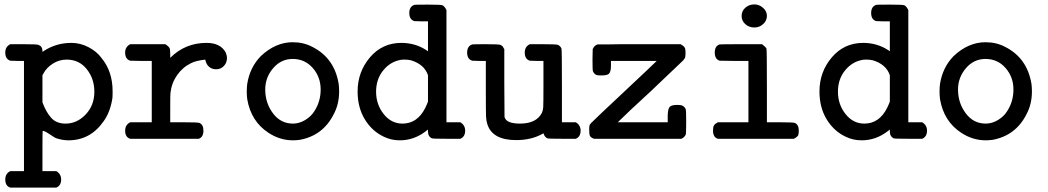

<svg xmlns="http://www.w3.org/2000/svg" viewBox="-20 -632 4765 873"><path d="M4 -393Q4 -420 27 -431H89Q149 -431 155 -428Q173 -421 173 -401V-396L182 -402Q237 -437 305 -437Q345 -437 382.5 -417.5Q420 -398 441 -369Q492 -308 492 -217Q492 -189 491 -185Q481 -121 450 -79Q390 6 291 6Q264 6 234 -4Q229 -6 206 -21.5Q183 -37 174 -37Q173 -37 173 54V146H236Q258 159 258 184Q258 212 236 221H27Q4 214 4 184Q4 157 27 146H89V-355H58L27 -356Q4 -363 4 -393ZM409 -215Q409 -274 374.5 -317.5Q340 -361 283 -361Q249 -361 220 -342.5Q191 -324 177 -297L173 -290V-167Q189 -123 212.5 -96.5Q236 -70 278 -70Q330 -70 369.5 -111.5Q409 -153 409 -215Z M732 -431Q734 -430 737.5 -427Q741 -424 742 -423.5Q743 -423 745.5 -420.5Q748 -418 749 -416.5Q750 -415 751.5 -412Q753 -409 753 -405.5Q753 -402 753.5 -397.5Q754 -393 754 -387V-369Q822 -437 919 -437Q982 -437 1006 -394Q1012 -380 1012 -368Q1012 -347 998 -332Q984 -317 963 -317Q944 -317 931 -328Q918 -339 914 -358L913 -361Q870 -356 849 -345Q810 -326 785 -290Q760 -254 755 -209Q754 -203 754 -138V-76H818Q881 -76 887 -73Q905 -65 905 -38Q905 -9 884 -1H572Q549 -8 549 -38Q549 -64 572 -76H670V-355H621L572 -356Q549 -363 549 -393Q549 -419 572 -431Z M1166 -377Q1233 -440 1311 -440Q1360 -440 1400 -419Q1501 -368 1520 -250Q1522 -234 1522 -216Q1522 -158 1497 -112Q1448 -15 1342 4Q1326 6 1312 6Q1253 6 1201 -28Q1121 -80 1104 -182Q1102 -198 1102 -216Q1102 -234 1104 -250Q1116 -326 1166 -377ZM1438 -225Q1438 -282 1402 -323Q1366 -364 1311 -364Q1258 -364 1222 -322Q1186 -280 1186 -225Q1186 -164 1221 -117Q1256 -70 1312 -70Q1341 -70 1368 -86.5Q1395 -103 1409 -126Q1438 -170 1438 -225Z M1606 -216Q1606 -305 1662 -371Q1718 -437 1805 -437Q1867 -437 1917 -405L1926 -399V-535H1895L1864 -536Q1841 -543 1841 -573Q1841 -602 1864 -610Q1865 -611 1927 -611Q1986 -611 1992 -608Q2002 -603 2010 -586V-76H2073Q2095 -63 2095 -38Q2095 -10 2073 -1H2011Q1948 -1 1944 -3Q1926 -11 1926 -34V-43L1917 -36Q1863 6 1798 6Q1759 6 1726 -10Q1672 -35 1639 -89Q1606 -143 1606 -216ZM1690 -215Q1690 -157 1724.5 -113.5Q1759 -70 1810 -70Q1878 -70 1914 -142Q1917 -148 1921 -157.5Q1925 -167 1926 -170V-290Q1909 -340 1848 -358Q1836 -361 1819 -361Q1808 -361 1803 -360Q1755 -352 1722.5 -312Q1690 -272 1690 -215Z M2620 -38Q2620 -10 2598 -1H2536Q2473 -1 2469 -3Q2456 -9 2451 -26L2442 -21Q2393 5 2327 5Q2219 5 2196 -67Q2191 -82 2190 -101.5Q2189 -121 2189 -227V-355H2158L2127 -356Q2104 -363 2104 -393Q2104 -422 2127 -430Q2128 -431 2190 -431Q2249 -431 2255 -428Q2266 -424 2270 -413L2273 -409V-254L2274 -100Q2282 -70 2344 -70Q2419 -70 2444 -119Q2449 -130 2450 -144.5Q2451 -159 2451 -248V-355H2420L2389 -356Q2366 -363 2366 -393Q2366 -420 2389 -431H2451Q2511 -431 2517 -428Q2528 -423 2533 -411Q2535 -406 2535 -241V-76H2598Q2620 -63 2620 -38Z M2681 -1Q2667 -6 2663 -13Q2659 -20 2659 -41Q2659 -59 2661 -64Q2664 -67 2668 -73Q2691 -96 2817.5 -214.5Q2944 -333 2966 -355H2758V-334Q2758 -306 2749 -297Q2741 -289 2716 -289Q2696 -289 2692 -291Q2681 -296 2676 -308Q2674 -313 2674 -361L2675 -409Q2683 -426 2697 -430H2703Q2708 -430 2717.5 -430Q2727 -430 2740 -430Q2753 -430 2769.5 -430.5Q2786 -431 2804 -431Q2822 -431 2844 -431Q2866 -431 2887 -431H3075Q3077 -429 3081.5 -426.5Q3086 -424 3087.5 -422.5Q3089 -421 3091.5 -418Q3094 -415 3095 -412Q3096 -409 3096.5 -403.5Q3097 -398 3097 -391Q3097 -374 3094 -368L3087 -358Q3078 -349 2940 -218Q2832 -119 2789 -76H3016V-103Q3016 -136 3025 -146Q3034 -155 3058 -155Q3076 -155 3082 -152Q3093 -147 3098 -135Q3100 -130 3100 -78Q3100 -25 3098 -20Q3092 -7 3078 -1Z M3352 -559Q3352 -582 3369 -597Q3386 -612 3410 -612Q3432 -612 3449.5 -596.5Q3467 -581 3467 -560Q3467 -538 3450 -522.5Q3433 -507 3410 -507Q3385 -507 3368.5 -522.5Q3352 -538 3352 -559ZM3222 -38Q3222 -55 3226.5 -62Q3231 -69 3244 -76H3383V-355H3317L3252 -356Q3230 -363 3230 -393Q3230 -423 3252 -430Q3253 -431 3350 -431H3445Q3462 -418 3465 -411Q3467 -406 3467 -241V-76H3528Q3588 -76 3594 -73Q3612 -65 3612 -38Q3612 -20 3607.5 -14Q3603 -8 3590 -1H3244Q3222 -8 3222 -38Z M3706 -216Q3706 -305 3762 -371Q3818 -437 3905 -437Q3967 -437 4017 -405L4026 -399V-535H3995L3964 -536Q3941 -543 3941 -573Q3941 -602 3964 -610Q3965 -611 4027 -611Q4086 -611 4092 -608Q4102 -603 4110 -586V-76H4173Q4195 -63 4195 -38Q4195 -10 4173 -1H4111Q4048 -1 4044 -3Q4026 -11 4026 -34V-43L4017 -36Q3963 6 3898 6Q3859 6 3826 -10Q3772 -35 3739 -89Q3706 -143 3706 -216ZM3790 -215Q3790 -157 3824.5 -113.5Q3859 -70 3910 -70Q3978 -70 4014 -142Q4017 -148 4021 -157.5Q4025 -167 4026 -170V-290Q4009 -340 3948 -358Q3936 -361 3919 -361Q3908 -361 3903 -360Q3855 -352 3822.5 -312Q3790 -272 3790 -215Z M4316 -377Q4383 -440 4461 -440Q4510 -440 4550 -419Q4651 -368 4670 -250Q4672 -234 4672 -216Q4672 -158 4647 -112Q4598 -15 4492 4Q4476 6 4462 6Q4403 6 4351 -28Q4271 -80 4254 -182Q4252 -198 4252 -216Q4252 -234 4254 -250Q4266 -326 4316 -377ZM4588 -225Q4588 -282 4552 -323Q4516 -364 4461 -364Q4408 -364 4372 -322Q4336 -280 4336 -225Q4336 -164 4371 -117Q4406 -70 4462 -70Q4491 -70 4518 -86.5Q4545 -103 4559 -126Q4588 -170 4588 -225Z"/></svg>

Font: MathJax_Typewriter
Style: Regular
Weight: 400
Version: Version 1.1